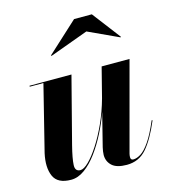

<svg xmlns="http://www.w3.org/2000/svg" viewBox="-107 -791 792 888"><g transform="rotate(-15 289.0 -347.0)"><path d="M369.5 -634.5 185 -567 182.5 -569.5 329.5 -704.5H414.5L517.5 -569.5L515.5 -567ZM251.5 -460 169.5 -143Q154.5 -84 153 -53Q151.5 -22 178 -22Q194 -22 217.8 -45.2Q241.5 -68.5 268 -109.2Q294.5 -150 318.8 -203.5Q343 -257 359.5 -317L396 -460H529.5L416 -36.5Q414 -28.5 414 -20Q414 -6.5 427 -6.5Q443.5 -6.5 463 -18.8Q482.5 -31 505.5 -64Q528.5 -97 555 -159.5L559 -158.5Q524 -75.5 486.8 -32.8Q449.5 10 391.5 10Q343 10 321 -10.2Q299 -30.5 299 -61.5Q299 -69 300.5 -79Q302 -89 304 -97.5L344 -256Q327 -208.5 303 -161.2Q279 -114 250.5 -75.2Q222 -36.5 190 -13.2Q158 10 125 10Q60 10 41.5 -32.8Q23 -75.5 37.5 -141L116 -455.5H50.5V-460Z"/></g></svg>

Font: Bodoni* 36pt
Style: Bold Italic
Weight: 700
Italic angle: -13°
Version: Version 2.3